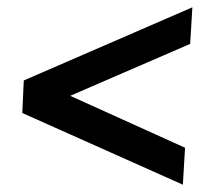

<svg xmlns="http://www.w3.org/2000/svg" viewBox="-20 -577 570 525"><path d="M480 -72 41 -268 45 -357 506 -557 500 -457 172 -315 486 -173Z"/></svg>

Font: Lora Italic
Style: Italic
Weight: 400
Italic angle: -3°
Designer: Olga Karpushina, Alexei Vanyashin (Cyrillic)
Foundry: Cyreal
Version: Version 2.210; ttfautohint (v1.8.1.43-b0c9)